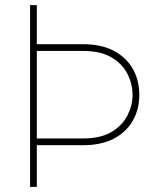

<svg xmlns="http://www.w3.org/2000/svg" viewBox="-20 -731 635 751"><path d="M97.7 -710.9H124V-558.1H305.2Q376.5 -558.1 425.3 -532.2Q474.1 -506.3 499.5 -461.7Q524.9 -417 524.9 -360.4Q524.9 -303.7 499.5 -259Q474.1 -214.4 425.3 -188.7Q376.5 -163.1 305.2 -163.1H124V0H97.7ZM305.2 -531.7H124V-189.5H305.2Q374 -189.5 416.5 -215.1Q459 -240.7 478.8 -280Q498.5 -319.3 498.5 -359.4Q498.5 -401.9 478.8 -441.4Q459 -481 416.5 -506.3Q374 -531.7 305.2 -531.7Z"/></svg>

Font: Vazirmatn RD UI Thin
Style: Regular
Weight: 100
Designer: Saber Rastikerdar
Foundry: Saber Rastikerdar
Version: Version 33.003